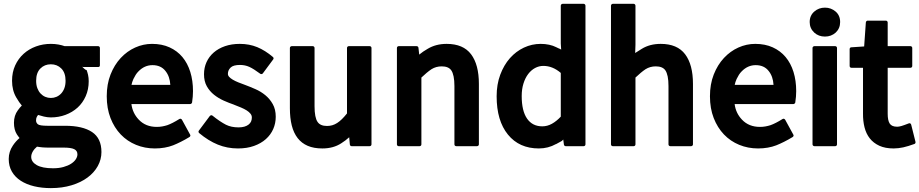

<svg xmlns="http://www.w3.org/2000/svg" viewBox="-20 -738 4731 988"><path d="M140.6 69.3Q140.6 95.2 169.2 111.6Q197.8 127.9 252.9 127.9Q283.2 127.9 306.6 121.3Q330.1 114.7 345.9 104.5Q361.8 94.2 370.1 81.5Q378.4 68.8 378.4 56.2Q378.4 37.6 361.8 29.5Q345.2 21.5 307.1 21.5H226.6Q220.2 21.5 212.9 21.2Q205.6 21 198 20.3Q190.4 19.5 183.3 18.6Q176.3 17.6 170.4 16.6Q156.7 27.8 148.7 41.7Q140.6 55.7 140.6 69.3ZM423.3 -383.8Q423.3 -383.3 423.6 -383.1Q423.8 -382.8 423.8 -382.3Q423.8 -382.8 423.6 -383.1Q423.3 -383.3 423.3 -383.8ZM46.4 10.7Q61 -11.2 80.6 -27.8Q77.1 -31.7 74 -36.4Q70.8 -41 66.9 -46.4Q51.8 -70.3 51.8 -106Q51.8 -143.6 71.8 -170.4Q78.1 -178.7 82.5 -184.3Q86.9 -189.9 92.3 -194.8Q79.1 -210 64 -235.8Q42 -272.9 42 -322.3Q42 -366.2 58.1 -401.4Q74.2 -436.5 101.6 -461.2Q128.9 -485.8 165 -499Q201.2 -512.2 241.7 -512.2Q262.7 -512.2 281 -508.8Q299.3 -505.4 312.5 -500.5H484.9Q488.8 -500.5 491.5 -497.8Q494.1 -495.1 494.1 -491.2V-402.3Q494.1 -393.1 484.9 -393.1H408.2Q407.2 -393.1 405.3 -393.8Q403.3 -394.5 402.3 -395Q415.5 -381.8 421.1 -378.7Q426.8 -375.5 423.8 -382.3Q429.7 -368.2 433.1 -352.8Q436.5 -337.4 436.5 -320.3Q436.5 -277.8 421.1 -243.2Q405.8 -208.5 379.2 -184.3Q352.5 -160.2 317.1 -147Q281.7 -133.8 241.7 -133.8Q224.1 -133.8 205.8 -138.2Q187.5 -142.6 176.3 -146.5Q172.4 -142.6 168.9 -135.5Q165.5 -128.4 165.5 -118.2Q165.5 -106.4 174.8 -98.6Q184.1 -90.8 224.6 -90.8H314.9Q405.3 -90.8 453.6 -58.6Q502 -26.4 502 44.4Q502 82.5 483.2 116.5Q464.4 150.4 430.4 175.5Q396.5 200.7 348.4 215.3Q300.3 230 241.7 230Q195.3 230 155.5 220.5Q115.7 210.9 86.7 192.1Q57.6 173.3 41.3 145.3Q24.9 117.2 24.9 80.1Q24.9 42.5 46.4 10.7ZM241.7 -233.9Q256.8 -233.9 270.5 -239.7Q284.2 -245.6 294.7 -256.8Q305.2 -268.1 311.3 -284.4Q317.4 -300.8 317.4 -322.3Q317.4 -363.8 295.4 -385.7Q273.9 -407.2 241.7 -407.2Q209.5 -407.2 188 -385.7Q166 -363.8 166 -322.3Q166 -300.8 172.1 -284.4Q178.2 -268.1 188.7 -256.8Q199.2 -245.6 212.9 -239.7Q226.6 -233.9 241.7 -233.9Z M529.3 -242.7Q529.3 -304.7 548.8 -354.5Q568.4 -404.3 601.1 -439.5Q633.8 -474.6 675.5 -493.4Q717.3 -512.2 762.2 -512.2Q813 -512.2 852.3 -494.4Q891.6 -476.6 918.5 -444.6Q945.3 -412.6 959.2 -367.9Q973.1 -323.2 973.1 -269Q973.1 -254.9 971.9 -240.5Q970.7 -226.1 968.3 -210.4Q967.8 -207.5 964.8 -205.1Q961.9 -202.6 959 -202.6H656.2Q662.1 -155.8 694.3 -122.1Q729.5 -85 786.6 -85Q801.3 -85 814.7 -87.4Q828.1 -89.8 840.8 -93.8Q866.7 -103 902.8 -125.5Q906.7 -127.9 910.4 -126.7Q914.1 -125.5 916.5 -121.6L958.5 -44.9Q960.4 -42 959.2 -38.3Q958 -34.7 954.6 -32.7Q932.1 -19 910.6 -8.3Q889.2 2.4 870.6 9.8Q850.6 17.6 826.9 21.7Q803.2 25.9 776.9 25.9Q725.1 25.9 679.9 7.3Q634.8 -11.2 601.3 -46.1Q567.9 -81.1 548.6 -130.6Q529.3 -180.2 529.3 -242.7ZM856.4 -301.3Q854 -344.7 831.5 -372.6Q808.1 -402.8 764.6 -402.8Q723.6 -402.8 692.4 -370.6Q684.6 -362.8 678.2 -352.8Q671.9 -342.8 666.5 -331.5Q662.6 -323.2 660.4 -315.7Q658.2 -308.1 656.7 -301.3Z M1059.6 -141.1Q1062 -144 1066.2 -144.8Q1070.3 -145.5 1073.2 -143.1Q1093.8 -126.5 1111.1 -115Q1128.4 -103.5 1142.6 -96.2Q1169.9 -82.5 1207.5 -82.5Q1225.1 -82.5 1238 -86.4Q1251 -90.3 1259.5 -97.2Q1268.1 -104 1272 -113Q1275.9 -122.1 1275.9 -132.3Q1276.4 -143.6 1269 -152.8Q1261.7 -162.1 1249.3 -169.9Q1236.8 -177.7 1220 -184.8Q1203.1 -191.9 1184.1 -199.2H1184.6Q1158.7 -208 1131.3 -220.2Q1104 -232.4 1081.3 -250.5Q1058.6 -268.6 1044.2 -294.2Q1029.8 -319.8 1029.8 -356Q1029.8 -389.6 1042.7 -418.2Q1055.7 -446.8 1079.8 -467.8Q1104 -488.8 1137.9 -500.5Q1171.9 -512.2 1213.9 -512.2Q1262.7 -512.2 1303.7 -495.4Q1344.7 -478.5 1384.3 -444.8Q1387.2 -442.4 1387.7 -438.7Q1388.2 -435.1 1385.7 -432.1L1332.5 -360.4Q1330.1 -357.4 1326.2 -356.7Q1322.3 -356 1319.3 -358.4Q1285.2 -383.8 1262.7 -394Q1240.7 -403.8 1214.8 -403.8Q1180.2 -403.8 1166.5 -390.1Q1152.8 -376.5 1152.8 -358.9Q1152.3 -350.1 1159.2 -342.5Q1166 -335 1178 -327.9Q1189.9 -320.8 1206.3 -314.2Q1222.7 -307.6 1241.7 -300.8Q1266.6 -291.5 1294.4 -279.3Q1322.3 -267.1 1345.2 -248.3Q1368.2 -229.5 1383.5 -202.4Q1398.9 -175.3 1398.9 -137.2Q1398.9 -103.5 1386 -74Q1373 -44.4 1348.1 -22.2Q1323.2 0 1287.1 12.9Q1251 25.9 1204.6 25.9Q1149.4 25.9 1100.8 6.1Q1052.2 -13.7 1004.9 -53.2Q1002 -55.7 1001.5 -59.3Q1001 -63 1003.4 -65.9Z M1776.9 -31.7Q1757.8 -14.2 1735.8 -0.5Q1695.3 25.9 1638.7 25.9Q1595.2 25.9 1563.7 12.5Q1532.2 -1 1511.7 -27.3Q1491.2 -53.7 1481.4 -92.3Q1471.7 -130.9 1471.7 -181.2V-491.2Q1471.7 -495.1 1474.6 -497.8Q1477.5 -500.5 1481.4 -500.5H1589.4Q1593.3 -500.5 1595.9 -497.8Q1598.6 -495.1 1598.6 -491.2V-191.4Q1598.6 -132.8 1614.3 -110.4Q1628.4 -89.8 1662.6 -89.8Q1677.2 -89.8 1689.9 -93.5Q1702.6 -97.2 1714.8 -105Q1727.1 -112.8 1739.5 -125Q1752 -137.2 1765.6 -154.3V-491.2Q1765.6 -495.1 1768.3 -497.8Q1771 -500.5 1774.9 -500.5H1882.3Q1886.2 -500.5 1888.9 -497.8Q1891.6 -495.1 1891.6 -491.2V4.9Q1891.6 8.8 1888.9 11.5Q1886.2 14.2 1882.3 14.2H1789.6Q1785.6 14.2 1783.2 11.7Q1780.8 9.3 1780.3 5.9Z M2124 -500.5Q2127.9 -500.5 2130.4 -498Q2132.8 -495.6 2133.3 -492.2L2137.2 -457Q2147 -465.3 2158 -472.7Q2168.9 -480 2180.7 -486.8Q2222.7 -512.2 2278.3 -512.2Q2363.8 -512.2 2404.1 -458.7Q2444.3 -405.3 2444.3 -306.2V4.9Q2444.3 8.8 2441.4 11.5Q2438.5 14.2 2434.6 14.2H2327.6Q2323.7 14.2 2321 11.5Q2318.4 8.8 2318.4 4.9V-294.9Q2318.4 -324.2 2314.2 -344.5Q2310.1 -364.7 2302.2 -376Q2288.1 -396.5 2252.9 -396.5Q2223.6 -396.5 2200.2 -381.8Q2188.5 -374 2175.3 -363Q2162.1 -352.1 2148.4 -338.9V4.9Q2148.4 8.8 2145.8 11.5Q2143.1 14.2 2139.2 14.2H2031.7Q2027.8 14.2 2025.1 11.5Q2022.5 8.8 2022.5 4.9V-491.2Q2022.5 -495.1 2025.1 -497.8Q2027.8 -500.5 2031.7 -500.5Z M2871.1 -12.7 2840.8 3.9V3.4Q2800.8 25.9 2752.9 25.9Q2651.9 25.9 2593.8 -45.4Q2535.6 -116.7 2535.6 -242.7Q2535.6 -303.7 2554.2 -353.5Q2572.8 -403.3 2603.8 -438.5Q2634.8 -473.6 2675.8 -492.9Q2716.8 -512.2 2762.2 -512.2Q2785.2 -512.2 2805.7 -507.8Q2826.2 -503.4 2842.3 -495.1Q2849.6 -491.2 2853.8 -489.5Q2857.9 -487.8 2860.4 -486.8Q2862.8 -485.8 2864.3 -484.9Q2865.7 -483.9 2867.7 -482.4L2865.7 -513.7V-708.5Q2865.7 -712.4 2868.4 -715.3Q2871.1 -718.3 2875 -718.3H2983.4Q2987.3 -718.3 2990 -715.3Q2992.7 -712.4 2992.7 -708.5V4.9Q2992.7 8.8 2990 11.5Q2987.3 14.2 2983.4 14.2H2891.1Q2887.2 14.2 2884.8 11.7Q2882.3 9.3 2881.8 5.9L2878.4 -20ZM2664.6 -243.7Q2664.6 -167.5 2692.1 -127.7Q2719.7 -87.9 2770.5 -87.9Q2796.4 -87.9 2820.1 -101.1Q2843.8 -114.3 2865.7 -137.7V-362.8Q2823.7 -398.9 2775.9 -398.9Q2753.9 -398.9 2733.6 -388.2Q2713.4 -377.4 2698 -357.2Q2682.6 -336.9 2673.6 -308.1Q2664.6 -279.3 2664.6 -243.7Z M3124 -708.5Q3124 -712.4 3126.7 -715.3Q3129.4 -718.3 3133.3 -718.3H3240.7Q3244.6 -718.3 3247.3 -715.3Q3250 -712.4 3250 -708.5V-507.8L3248.5 -465.3L3282.7 -486.8Q3303.2 -499.5 3327.6 -505.9Q3352.1 -512.2 3379.9 -512.2Q3465.3 -512.2 3505.6 -458.7Q3545.9 -405.3 3545.9 -306.2V4.9Q3545.9 8.8 3543 11.5Q3540 14.2 3536.1 14.2H3429.2Q3425.3 14.2 3422.6 11.5Q3419.9 8.8 3419.9 4.9V-294.9Q3419.9 -324.2 3415.8 -344.5Q3411.6 -364.7 3403.8 -376Q3389.6 -396.5 3354.5 -396.5Q3325.2 -396.5 3301.8 -381.8Q3290 -374 3276.9 -363Q3263.7 -352.1 3250 -338.9V4.9Q3250 8.8 3247.3 11.5Q3244.6 14.2 3240.7 14.2H3133.3Q3129.4 14.2 3126.7 11.5Q3124 8.8 3124 4.9Z M3633.3 -242.7Q3633.3 -304.7 3652.8 -354.5Q3672.4 -404.3 3705.1 -439.5Q3737.8 -474.6 3779.5 -493.4Q3821.3 -512.2 3866.2 -512.2Q3917 -512.2 3956.3 -494.4Q3995.6 -476.6 4022.5 -444.6Q4049.3 -412.6 4063.2 -367.9Q4077.1 -323.2 4077.1 -269Q4077.1 -254.9 4075.9 -240.5Q4074.7 -226.1 4072.3 -210.4Q4071.8 -207.5 4068.8 -205.1Q4065.9 -202.6 4063 -202.6H3760.3Q3766.1 -155.8 3798.3 -122.1Q3833.5 -85 3890.6 -85Q3905.3 -85 3918.7 -87.4Q3932.1 -89.8 3944.8 -93.8Q3970.7 -103 4006.8 -125.5Q4010.7 -127.9 4014.4 -126.7Q4018.1 -125.5 4020.5 -121.6L4062.5 -44.9Q4064.5 -42 4063.2 -38.3Q4062 -34.7 4058.6 -32.7Q4036.1 -19 4014.6 -8.3Q3993.2 2.4 3974.6 9.8Q3954.6 17.6 3930.9 21.7Q3907.2 25.9 3880.9 25.9Q3829.1 25.9 3783.9 7.3Q3738.8 -11.2 3705.3 -46.1Q3671.9 -81.1 3652.6 -130.6Q3633.3 -180.2 3633.3 -242.7ZM3960.4 -301.3Q3958 -344.7 3935.5 -372.6Q3912.1 -402.8 3868.7 -402.8Q3827.6 -402.8 3796.4 -370.6Q3788.6 -362.8 3782.2 -352.8Q3775.9 -342.8 3770.5 -331.5Q3766.6 -323.2 3764.4 -315.7Q3762.2 -308.1 3760.7 -301.3Z M4225.1 -549.8Q4192.4 -549.8 4169.9 -570.3Q4146.5 -592.3 4146.5 -624.5Q4146.5 -658.2 4170.4 -678.7Q4193.4 -698.7 4225.1 -698.7Q4241.2 -698.7 4254.6 -693.6Q4268.1 -688.5 4279.8 -678.7Q4303.2 -658.7 4303.2 -624.5Q4303.2 -591.8 4280.3 -570.3Q4257.3 -549.8 4225.1 -549.8ZM4161.1 -491.2Q4161.1 -495.1 4164.1 -497.8Q4167 -500.5 4170.9 -500.5H4277.8Q4281.7 -500.5 4284.4 -497.8Q4287.1 -495.1 4287.1 -491.2V4.9Q4287.1 8.8 4284.4 11.5Q4281.7 14.2 4277.8 14.2H4170.9Q4167 14.2 4164.1 11.5Q4161.1 8.8 4161.1 4.9Z M4420.9 -389.2H4361.3Q4357.4 -389.2 4354.7 -391.8Q4352.1 -394.5 4352.1 -398.4V-485.4Q4352.1 -489.3 4354.5 -491.9Q4356.9 -494.6 4360.8 -494.6L4426.8 -499L4435.5 -622.6Q4436 -626.5 4438.7 -629.2Q4441.4 -631.8 4444.8 -631.8H4538.6Q4542.5 -631.8 4545.2 -628.9Q4547.9 -626 4547.9 -622.1V-500.5H4665Q4668.9 -500.5 4671.6 -497.8Q4674.3 -495.1 4674.3 -491.2V-398.4Q4674.3 -394.5 4671.6 -391.8Q4668.9 -389.2 4665 -389.2H4547.9V-152.8Q4547.9 -118.2 4558.3 -102.1Q4568.8 -85.9 4596.7 -85.9Q4606 -85.9 4618.7 -89.6Q4631.3 -93.3 4656.2 -103Q4660.6 -105 4664.3 -102.8Q4668 -100.6 4668.9 -96.2L4690.9 -8.3Q4691.9 -4.9 4690.2 -1.5Q4688.5 2 4685.1 2.9Q4668.5 8.8 4654.5 13.2Q4640.6 17.6 4627.9 20.3Q4615.2 22.9 4603 24.4Q4590.8 25.9 4578.6 25.9Q4535.2 25.9 4504.9 12Q4474.6 -2 4455.8 -25.9Q4437 -49.8 4428.7 -82.8Q4420.4 -115.7 4420.9 -153.8Z"/></svg>

Font: Pyidaungsu ZawDecode
Style: Bold
Weight: 700
Designer: Sun Tun
Foundry: Your Own Font Foundry
Version: Version 2.50